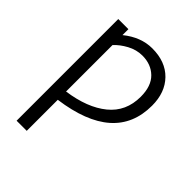

<svg xmlns="http://www.w3.org/2000/svg" viewBox="-217 -661 1008 1008"><g transform="rotate(45 287.0 -157.0)"><path d="M84 229.5V-525.4H159.2V-481.4Q235.4 -543 319.3 -543Q418 -543 474.6 -484.9Q531.2 -426.8 531.2 -329.1Q531.2 -51.8 159.2 -1V229.5ZM159.2 -62.5Q297.9 -82 377 -146.5Q456.1 -210.9 456.1 -320.3Q456.1 -399.4 415 -439.5Q374 -479.5 309.6 -479.5Q265.6 -479.5 225.1 -457.5Q184.6 -435.5 159.2 -407.2Z"/></g></svg>

Font: Batunionen A1
Style: Regular
Weight: 400
Designer: HanYang I&C Co.,Ltd.
Foundry: HanYang I&C Co.,Ltd.
Version: Version 2.50; ttfautohint (v1.6)